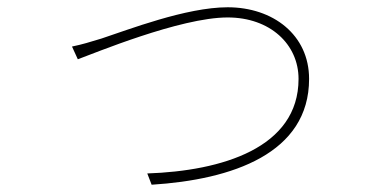

<svg xmlns="http://www.w3.org/2000/svg" viewBox="-20 -503 1040 528"><path d="M178 -375 194 -340C236 -355 475 -455 606 -455C723 -455 801 -381 801 -286C801 -96 590 -33 385 -26L397 5C619 -9 830 -81 830 -286C830 -407 731 -483 606 -483C492 -483 332 -421 259 -397C226 -387 207 -381 178 -375Z"/></svg>

Font: Harano Aji Gothic CN ExtraLight
Style: Regular
Weight: 250
Foundry: Masamichi Hosoda
Version: HaranoAjiGothicCN-ExtraLight version 20230610;ttx 4.39.4